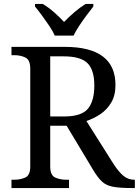

<svg xmlns="http://www.w3.org/2000/svg" viewBox="-20 -951 702 971"><path d="M38 0V-42H51Q84 -42 108.5 -53.5Q133 -65 133 -109V-604Q133 -648 108.5 -660Q84 -672 51 -672H38V-714H307Q564 -714 564 -521Q564 -468 542 -431.5Q520 -395 486.5 -373Q453 -351 417 -339L554 -122Q580 -82 604 -62Q628 -42 659 -42H662V0H648Q586 0 551.5 -6.5Q517 -13 496 -32.5Q475 -52 452 -90L317 -315H234V-109Q234 -65 258.5 -53.5Q283 -42 316 -42H329V0ZM304 -362Q392 -362 424.5 -401Q457 -440 457 -518Q457 -598 422 -632Q387 -666 302 -666H234V-362ZM257 -771Q247 -794 229 -820.5Q211 -847 192 -873Q173 -899 157 -918V-931H196Q225 -914 253.5 -889Q282 -864 304 -840Q327 -864 356 -889Q385 -914 413 -931H452V-918Q437 -899 417.5 -873Q398 -847 380.5 -820.5Q363 -794 352 -771Z"/></svg>

Font: Noto Serif Makasar
Style: Regular
Weight: 400
Designer: Sérgio Martins
Version: Version 1.001; ttfautohint (v1.8.4.7-5d5b)